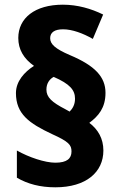

<svg xmlns="http://www.w3.org/2000/svg" viewBox="-20 -787 516 819"><path d="M48 -390C48 -301 104 -261 202 -215C273 -183 285 -169 285 -141C285 -111 266 -93 216 -93C172 -93 103 -116 52 -145V-29C98 -2 152 12 216 12C348 12 421 -53 421 -145C421 -196 398 -235 361 -263C400 -292 430 -327 430 -391C430 -459 385 -507 278 -552C215 -579 194 -599 194 -624C194 -649 213 -662 249 -662C288 -662 334 -645 376 -621L420 -725C369 -750 311 -767 248 -767C129 -767 58 -710 58 -625C58 -576 81 -537 125 -506C84 -480 48 -440 48 -390ZM178 -405C178 -432 192 -450 209 -459C278 -429 300 -403 300 -366C300 -340 289 -323 277 -311L259 -321C201 -351 178 -372 178 -405Z"/></svg>

Font: Noto Sans Bengali SemiCondensed ExtraBold
Style: Regular
Weight: 800
Width: 4
Designer: Joana Ranito - Universal Thirst; Jelle Bosma - Monotype Design Team
Foundry: Universal Thirst ehf.
Version: Version 3.000